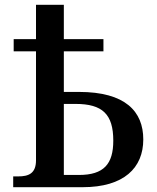

<svg xmlns="http://www.w3.org/2000/svg" viewBox="-20 -780 653 800"><path d="M35 0H324C497 0 577 -81 577 -199C577 -316 502 -397 309 -397H246V-566H411V-617H246V-760H130V-617H37V-566H130V-112C130 -57 99 -45 56 -45H35ZM309 -51H246V-347H295C407 -347 452 -304 452 -194C452 -97 413 -51 309 -51Z"/></svg>

Font: Noto Serif Medium
Style: Regular
Weight: 500
Designer: Monotype Design Team
Foundry: Monotype Imaging Inc.
Version: Version 2.013